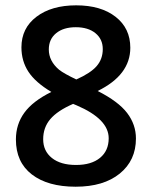

<svg xmlns="http://www.w3.org/2000/svg" viewBox="-20 -694 572 723"><path d="M389.3 -173.4Q389.3 -245.7 268.5 -297.3L255.3 -302.8Q196.2 -277 169.4 -245.4Q142.6 -213.9 142.6 -169.6Q142.6 -125.4 175.4 -99.1Q208.3 -72.8 266.2 -72.8Q324.1 -72.8 356.7 -99.6Q389.3 -126.4 389.3 -173.4ZM163.8 -507.6Q163.8 -464.1 202.7 -431.2Q221.4 -416.6 267.4 -394.8Q321 -418.6 344 -445.1Q367 -471.7 367 -509.1Q367 -546.5 339.5 -569Q311.9 -591.5 265.4 -591.5Q218.9 -591.5 191.4 -569Q163.8 -546.5 163.8 -507.6ZM470.7 -514.2Q470.7 -411.5 347.8 -351.4Q425.7 -311.9 458.8 -268.5Q491.9 -225 491.9 -172.4Q491.9 -90 431 -40.4Q370.1 9.1 264.9 9.1Q159.8 9.1 99.8 -37.2Q39.9 -83.4 39.9 -168.9Q39.9 -226 71.8 -269.7Q103.6 -313.4 173.4 -347.8Q113.2 -383.7 87 -423.9Q60.7 -464.1 60.7 -515.7Q60.7 -588 117.3 -630.9Q173.9 -673.9 266.9 -673.9Q360 -673.9 415.3 -630.7Q470.7 -587.5 470.7 -514.2Z"/></svg>

Font: Khula SemiBold
Style: Regular
Weight: 600
Designer: Erin McLaughlin, Steve Matteson
Version: Version 1.002;PS 1.0;hotconv 1.0.72;makeotf.lib2.5.5900; ttf